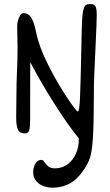

<svg xmlns="http://www.w3.org/2000/svg" viewBox="-20 -646 533 933"><path d="M126.5 -171.4V-65.4Q126.5 -30.3 122.3 -13.9Q118.2 2.4 101.6 2.4Q75.2 2.4 66.9 -17.1Q58.6 -36.6 58.6 -74.7Q58.6 -103.5 60.5 -239.7Q60.5 -257.8 62.5 -299.8Q65.4 -356.4 65.4 -413.1Q65.4 -429.2 64.5 -463.4Q63.5 -500.5 63.5 -520.5Q63.5 -531.2 67.4 -546.1Q71.3 -561 78.1 -571.5Q85 -582 94.2 -582Q120.1 -582 133.5 -557.4Q147 -532.7 155.8 -487.8Q169.4 -418.9 213.9 -331.1Q258.3 -243.2 304.7 -173.6Q351.1 -104 358.4 -104Q366.2 -104 369.1 -178.5Q372.1 -252.9 375 -399.4Q377 -509.3 378.4 -528.8Q379.4 -581.1 386.5 -603.8Q393.6 -626.5 414.6 -626.5Q428.7 -626.5 435.8 -623.3Q442.9 -620.1 446.5 -608.4Q450.2 -596.7 450.2 -571.8Q450.2 -547.9 443.4 -398.4L438 -283.2Q436 -244.6 436 -169.4Q436 -48.8 431.2 29.8Q426.3 108.4 408.2 143.1Q375 207.5 333.3 236.8Q291.5 266.1 233.4 266.1Q215.3 266.1 194.1 259.3Q172.9 252.4 157 235.1Q141.1 217.8 141.1 189Q141.1 176.8 145.5 163.3Q149.9 149.9 158.9 140.4Q168 130.9 181.2 130.9Q186 130.9 189.2 133.8Q192.4 136.7 197.8 144Q207 157.2 217.5 164.6Q228 171.9 247.6 171.9Q282.7 171.9 308.8 152.1Q335 132.3 348.9 100.6Q362.8 68.8 362.8 34.7V25.9Q309.6 -38.6 242.2 -145.3Q174.8 -252 127 -344.2Q127 -212.4 126.5 -171.4Z"/></svg>

Font: Dekko
Style: Regular
Weight: 400
Designer: Multiple
Foundry: Sorkin Type
Version: Version 2.001